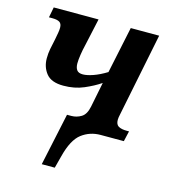

<svg xmlns="http://www.w3.org/2000/svg" viewBox="-111 -627 831 927"><g transform="rotate(15 305.0 -163.0)"><path d="M183 210 239 -52H260Q287 -52 310 -66Q333 -80 341 -120L366 -245Q332 -222 286.5 -202.5Q241 -183 185 -183Q125 -183 99.5 -214.5Q74 -246 74 -290Q74 -315 78.5 -338Q83 -361 89 -388Q93 -410 95.5 -423.5Q98 -437 98 -449Q98 -469 86.5 -476.5Q75 -484 50 -484H33L43 -536H267L237 -399Q231 -375 227 -348.5Q223 -322 223 -305Q223 -284 231.5 -272Q240 -260 262 -260Q282 -260 312.5 -270.5Q343 -281 379 -303L428 -536H570L486 -120Q482 -103 482 -92Q482 -69 496 -60.5Q510 -52 538 -52H549L537 0H421Q368 0 327 31Q286 62 264 149L248 210Z"/></g></svg>

Font: Noto Serif SemiCondensed
Style: Bold Italic
Weight: 700
Width: 4
Italic angle: -12°
Designer: Monotype Design Team
Foundry: Monotype Imaging Inc.
Version: Version 2.014